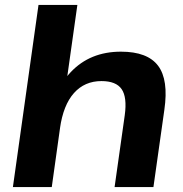

<svg xmlns="http://www.w3.org/2000/svg" viewBox="-20 -760 744 780"><path d="M486.8 -291.9Q496.8 -365 474.2 -397.8Q451.7 -430.6 392.2 -430.6Q323.8 -430.6 280.4 -381.9Q237.1 -333.2 223.7 -239.3L154.9 -157.3L165.4 -227.4Q189 -384 267.4 -467Q345.9 -550.1 471.2 -550.1Q579.1 -550.1 622.2 -493Q665.3 -435.9 647.7 -314L603.3 0H445.5ZM136.4 -740H294.3L243.3 -378.6L190.3 0H32.4Z"/></svg>

Font: Pathway Extreme 8pt Thin
Style: Italic
Weight: 100
Italic angle: -8°
Designer: Eduardo Rodriguez Tunni
Foundry: Eduardo Rodriguez Tunni
Version: Version 1.000